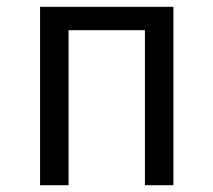

<svg xmlns="http://www.w3.org/2000/svg" viewBox="-20 -546 629 566"><path d="M407.2 0V-457H182.1V0H98.1V-525.9H491.2V0Z"/></svg>

Font: Fira Sans Book
Style: Regular
Weight: 350
Designer: Carrois Corporate & Edenspiekermann AG
Foundry: Carrois Corporate GbR & Edenspiekermann AG
Version: Version 4.203;PS 004.203;hotconv 1.0.88;makeotf.lib2.5.64775